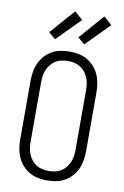

<svg xmlns="http://www.w3.org/2000/svg" viewBox="-105 -1035 710 1102"><g transform="rotate(10 250.0 -484.0)"><path d="M250 8Q224 8 197.5 3Q171 -2 148 -15Q125 -28 107 -48Q89 -68 78 -92Q67 -116 62.5 -142.5Q58 -169 58 -195V-540Q58 -566 62.5 -592.5Q67 -619 78 -643Q89 -667 107 -687Q125 -707 148 -720Q171 -733 197.5 -738Q224 -743 250 -743Q276 -743 302.5 -738Q329 -733 352 -720Q375 -707 393 -687Q411 -667 422 -643Q433 -619 437.5 -592.5Q442 -566 442 -540V-195Q442 -169 437.5 -142.5Q433 -116 422 -92Q411 -68 393 -48Q375 -28 352 -15Q329 -2 302.5 3Q276 8 250 8ZM250 -47Q269 -47 287.5 -51Q306 -55 322 -65Q338 -75 349.5 -89.5Q361 -104 368.5 -121.5Q376 -139 378.5 -157.5Q381 -176 381 -195V-540Q381 -559 378.5 -577.5Q376 -596 368.5 -613.5Q361 -631 349.5 -645.5Q338 -660 322 -670Q306 -680 287.5 -684Q269 -688 250 -688Q231 -688 212.5 -684Q194 -680 178 -670Q162 -660 150.5 -645.5Q139 -631 131.5 -613.5Q124 -596 121.5 -577.5Q119 -559 119 -540V-195Q119 -176 121.5 -157.5Q124 -139 131.5 -121.5Q139 -104 150.5 -89.5Q162 -75 178 -65Q194 -55 212.5 -51Q231 -47 250 -47ZM325 -798 285 -832 411 -976 459 -934ZM155 -798 115 -832 241 -976 289 -934Z"/></g></svg>

Font: Iosevka Custom Light
Style: Regular
Weight: 300
Monospace: yes
Designer: Belleve Invis
Foundry: Belleve Invis
Version: Version 27.3.5